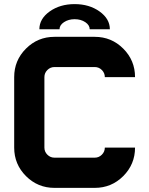

<svg xmlns="http://www.w3.org/2000/svg" viewBox="-20 -911 724 931"><path d="M439.5 -732.4Q520.5 -732.4 577.6 -675.3Q634.8 -618.2 634.8 -537.1H488.3Q488.3 -557.1 473.9 -571.5Q459.5 -585.9 439.5 -585.9H244.1Q224.1 -585.9 209.7 -571.5Q195.3 -557.1 195.3 -537.1V-195.3Q195.3 -175.3 209.7 -160.9Q224.1 -146.5 244.1 -146.5H439.5Q459.5 -146.5 473.9 -160.9Q488.3 -175.3 488.3 -195.3H634.8Q634.8 -114.3 577.6 -57.1Q520.5 0 439.5 0H244.1Q163.1 0 106 -57.1Q48.8 -114.3 48.8 -195.3V-537.1Q48.8 -618.2 106 -675.3Q163.1 -732.4 244.1 -732.4ZM415 -769Q415 -789.1 393.6 -803.5Q372.1 -817.9 341.8 -817.9Q312 -817.9 290.3 -803.5Q268.6 -789.1 268.6 -769H170.9Q170.9 -819.8 220.9 -855.5Q271 -891.1 341.8 -891.1Q412.6 -891.1 462.6 -855.5Q512.7 -819.8 512.7 -769Z"/></svg>

Font: Audex
Style: Regular
Weight: 400
Designer: GGBotNet
Foundry: GGBotNet
Version: 1.00